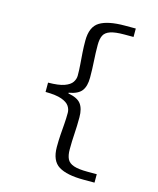

<svg xmlns="http://www.w3.org/2000/svg" viewBox="-126 -795 851 1035"><g transform="rotate(15 300.0 -278.0)"><path d="M440.7 152Q346.9 152 301.2 123.8Q255.6 95.6 255.6 18.6Q255.6 -17.6 257.8 -48.8Q260 -79.9 262.5 -110.3Q265 -140.8 265 -174.3Q265 -193.9 253.3 -211.4Q241.6 -229 210.4 -240.3Q179.2 -251.6 120.2 -252V-304Q179.2 -304.4 210.4 -315.7Q241.6 -327 253.3 -344.9Q265 -362.8 265 -381.7Q265 -413.3 262.5 -444.7Q260 -476.1 257.8 -508.2Q255.6 -540.3 255.6 -574.6Q255.6 -652 301.2 -680Q346.9 -708 440.7 -708H501.6V-661H450Q399.4 -661 372.5 -651.7Q345.5 -642.5 335.8 -622.7Q326.1 -602.9 326.1 -569.9Q326.1 -526.8 329 -481.3Q332 -435.8 332 -388.6Q332 -340.6 312.5 -314.8Q293.1 -289 241.2 -280V-276Q293.1 -267 312.5 -241.2Q332 -215.4 332 -167.4Q332 -116.8 329 -74.2Q326.1 -31.7 326.1 13.9Q326.1 46.2 335.8 66.4Q345.5 86.5 372.5 95.7Q399.4 105 450 105H501.6V152Z"/></g></svg>

Font: Source Code Pro ExtraLight
Style: Regular
Weight: 200
Monospace: yes
Designer: Paul D. Hunt, Teo Tuominen
Foundry: Adobe
Version: Version 1.026;hotconv 1.1.0;makeotfexe 2.6.0